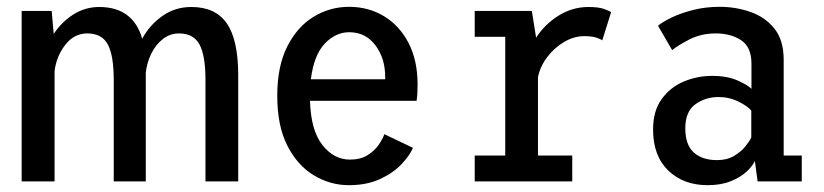

<svg xmlns="http://www.w3.org/2000/svg" viewBox="-20 -532 2415 563"><path d="M43.5 0V-500H131.5L137.5 -432.5Q160.5 -467.5 195 -489.5Q229.5 -511.5 271 -511.5Q370 -511.5 397 -418.5Q419 -459 456.2 -485.2Q493.5 -511.5 541 -511.5Q612 -511.5 645.2 -463.2Q678.5 -415 678.5 -311V0H582.5V-298Q582.5 -369 565 -401.5Q547.5 -434 505 -434Q478.5 -434 457.5 -417.5Q436.5 -401 423.5 -374.5Q410.5 -348 407.5 -318.5V0H313.5V-298Q313.5 -369 296.2 -401.5Q279 -434 236 -434Q197 -434 171 -400Q145 -366 140 -323V0Z M1003 11Q948.5 11 900.5 -17.8Q852.5 -46.5 822.8 -104.5Q793 -162.5 793 -251Q793 -337.5 822.2 -395.5Q851.5 -453.5 899.5 -482.8Q947.5 -512 1003.5 -512Q1060.5 -512 1106 -484.5Q1151.5 -457 1178 -406Q1204.5 -355 1204.5 -284Q1204.5 -269.5 1203.8 -257.2Q1203 -245 1201.5 -236.5H889Q891.5 -150 925.2 -107Q959 -64 1006 -64Q1037 -64 1057.8 -77Q1078.5 -90 1090.5 -107.5Q1102.5 -125 1107 -138.5L1191 -98.5Q1181 -75.5 1156.8 -50Q1132.5 -24.5 1094 -6.8Q1055.5 11 1003 11ZM1004 -437.5Q964 -437.5 932.2 -404Q900.5 -370.5 891.5 -299.5H1109.5V-306.5Q1109.5 -361 1080.8 -399.2Q1052 -437.5 1004 -437.5Z M1372 0V-76H1461.5V-424H1372V-500H1539.5L1552 -421.5Q1577.5 -461 1618 -486.2Q1658.5 -511.5 1705.5 -511.5Q1735 -511.5 1751 -505.8Q1767 -500 1772 -496.5L1746 -413.5Q1742.5 -417 1729 -421.5Q1715.5 -426 1693.5 -426Q1663 -426 1634.2 -409Q1605.5 -392 1584.8 -364.8Q1564 -337.5 1557.5 -306V-76H1658V0Z M2055 11Q1984 11 1939.5 -32Q1895 -75 1895 -152Q1895 -206.5 1920 -241.2Q1945 -276 1984.8 -292.8Q2024.5 -309.5 2068.5 -309.5Q2112.5 -309.5 2142.8 -296Q2173 -282.5 2183.5 -271.5V-345Q2183.5 -394.5 2153 -414.2Q2122.5 -434 2079 -434Q2035.5 -434 2000.5 -415.8Q1965.5 -397.5 1951 -385L1909.5 -456.5Q1922.5 -467.5 1949.2 -480.5Q1976 -493.5 2012.5 -502.8Q2049 -512 2090.5 -512Q2137 -512 2180 -497.2Q2223 -482.5 2250.5 -448.5Q2278 -414.5 2278 -356.5V-76H2331V0H2201.5L2193.5 -60Q2187 -45.5 2169.5 -29Q2152 -12.5 2123.2 -0.8Q2094.5 11 2055 11ZM2082.5 -62.5Q2112 -62.5 2132.8 -75Q2153.5 -87.5 2166 -103.2Q2178.5 -119 2183 -129V-207.5Q2173.5 -220 2146 -233.8Q2118.5 -247.5 2087 -247.5Q2048.5 -247.5 2019 -226.2Q1989.5 -205 1989.5 -155.5Q1989.5 -107.5 2014.2 -85Q2039 -62.5 2082.5 -62.5Z"/></svg>

Font: Trispace SemiCondensed
Style: Regular
Weight: 400
Width: 4
Designer: Tyler Finck
Foundry: Etcetera Type Company
Version: Version 1.210; ttfautohint (v1.8.3)